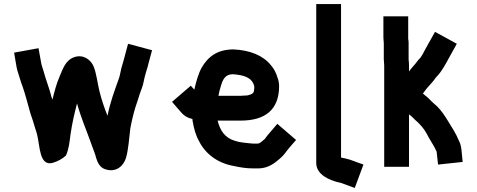

<svg xmlns="http://www.w3.org/2000/svg" viewBox="-20 -795 2364 952"><path d="M50 -534 62 -463C64 -453 66.7 -443 70 -433C76.9 -412.3 82.9 -389.2 92 -366C106.2 -325.5 118.6 -275.3 131 -232C138.3 -211.1 146.4 -187.5 152 -167C156.5 -150.2 161.7 -139.5 165 -123C178.1 -70.8 175 30.3 241 12.5C265.2 6 291.9 -8.9 307 -24C321.3 -55.8 324 -85.2 330 -131C338.2 -186.7 348.9 -232.2 362 -282C380.4 -214.6 407.3 -152.5 430 -89L439 -64C444.5 -47.4 452.8 -30.1 456 -14C464.2 12.4 475.1 34.6 500 43.5C555.1 63.2 593 27.7 605 -13C616 -50.4 620.7 -111.3 626 -157C630.9 -186.3 643.3 -237.7 651 -262L664 -301C670.6 -324.6 675.6 -336.4 683 -357C691.9 -380 693.4 -400 700 -423L704 -437C708.9 -449.9 714.7 -473.6 718 -487L734 -546L615 -578L599 -518C595.7 -506.6 590.7 -486.1 587 -475C578.9 -453.3 576.5 -421.3 567 -399C546.4 -340.6 526.5 -288.3 513 -221C497.6 -259.5 484 -299 473 -343C463.1 -384.1 457.9 -432.7 444 -466C430.7 -498.2 392.4 -528.1 346.5 -511C303.6 -495 291.8 -453.5 274 -412C260 -379.9 250.1 -341.5 240 -301C238.7 -304.3 237.3 -308 236 -312C224.3 -358.8 207.7 -398.2 196 -442C191.2 -459.3 186.5 -468.7 184 -484L171 -556Z M1207 -322C1197.6 -322 1183.1 -320 1173 -320H1063C1066.3 -336.4 1069 -349.2 1075 -368C1084.2 -399.3 1095.7 -427 1135 -427C1186.3 -422.7 1227.8 -412.8 1240 -370C1240 -368.7 1240.3 -367.3 1241 -366C1241 -359.3 1240.7 -354 1240 -350C1240 -330 1223.4 -326.1 1207 -322ZM1364 -369C1363.3 -385 1360.7 -398.7 1356 -410C1349.7 -433.2 1337.7 -455.4 1323 -472C1283.8 -520.2 1220.3 -546.1 1138 -550C1055.5 -550 1009.8 -511.9 979 -458C963.3 -428.8 952.2 -388.9 944 -353V-350L926 -370L833 -290L879 -237C893.1 -220.2 910.5 -210.2 934 -205C934 -201.7 934.3 -198.3 935 -195C941.8 -156.4 950.3 -124.6 967 -95C998.5 -32 1059.1 13.9 1139 28C1169.7 34.6 1199.3 40 1235 40H1259C1293.7 40 1319.9 27.8 1341 13C1356.7 1.3 1382.1 -19.1 1393 -35C1409.8 -58.5 1429.4 -79.2 1448 -101L1355 -181L1315 -134C1307.2 -124.9 1300.4 -117.1 1293 -106C1288.4 -101.4 1273.3 -89.7 1271 -88C1266.3 -84.9 1262.8 -83 1255 -83H1236C1231.3 -83 1226.7 -83.3 1222 -84C1194.2 -86.8 1168.5 -88.8 1144 -97C1095.6 -111.5 1071.6 -146.7 1059 -197H1173C1292.7 -197 1364 -248.8 1364 -369Z M1548 -775V13C1548 71.1 1613.6 99.4 1666 111C1670.7 111 1677.5 114.5 1682 116L1739 137L1782 21L1716 -3C1707.3 -5.7 1698.7 -8 1690 -10C1688.8 -10.2 1671 -12.6 1671 -15V-775Z M1883 -580V-514C1882 -500.4 1885 -484.2 1885 -470V32H2008V-228C2017 -221.6 2022.9 -216.1 2030 -209C2040.4 -197.3 2049.6 -191.9 2061 -179C2080.6 -159.4 2093.9 -137.2 2107 -111C2120.1 -88.1 2134.4 -67.8 2145 -43L2152 21L2274 8L2268 -53C2265.7 -69.3 2263.3 -82.2 2256 -96C2241.9 -131.3 2221.6 -162.1 2202 -194C2186.4 -219.3 2169 -246 2148 -267C2136.5 -277.5 2128.6 -283.4 2119 -293C2106.2 -307.4 2093.6 -317.9 2077 -331C2092 -353.5 2105.5 -367.5 2123 -387C2133.7 -398.6 2137.2 -407.2 2146 -416C2170.6 -440.6 2191.7 -481.3 2209 -513L2245 -578L2137 -637L2101 -573C2097.7 -565.7 2094.7 -560.3 2092 -557C2083.7 -542.4 2069.7 -510.3 2056 -500C2046.2 -489 2041.7 -479.7 2030 -468C2020.1 -456.1 2015.5 -451 2008 -441V-470C2008 -480 2007.3 -490 2006 -500V-583C2006 -589.7 2005.3 -596 2004 -602V-714H1881V-609C1881 -599.4 1883 -588.7 1883 -580Z"/></svg>

Font: Tape
Style: Regular
Weight: 500
Foundry: Cannot Into Space Fonts
Version: Version 0.97